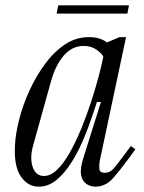

<svg xmlns="http://www.w3.org/2000/svg" viewBox="-20 -689 540 719"><path d="M125 10Q85 10 58.5 -27.5Q32 -65 36 -144Q38 -187 51.5 -240.5Q65 -294 89.5 -348Q114 -402 147.5 -448Q181 -494 222.5 -522Q264 -550 313 -550Q338 -550 355.5 -543.5Q373 -537 380 -530L428 -550H452L353 -84Q351 -73 352 -57.5Q353 -42 372 -42Q392 -42 406.5 -59Q421 -76 443 -106L470 -142L487 -130L463 -97Q431 -53 403 -21.5Q375 10 337 10Q320 10 304.5 0.5Q289 -9 284 -32.5Q279 -56 292 -97L358 -307H343L325 -253Q310 -208 290 -161.5Q270 -115 244.5 -76Q219 -37 189.5 -13.5Q160 10 125 10ZM145 -30Q170 -30 194.5 -54Q219 -78 241.5 -118Q264 -158 284 -206.5Q304 -255 320.5 -305.5Q337 -356 349 -401Q361 -446 367 -477Q360 -490 340.5 -503.5Q321 -517 293 -517Q250 -517 218.5 -480.5Q187 -444 170 -381L104 -144Q91 -97 102.5 -63.5Q114 -30 145 -30ZM192 -638 198 -669H463L457 -638Z"/></svg>

Font: Xanh Mono
Style: Italic
Weight: 400
Italic angle: -12°
Monospace: yes
Designer: Lam Bao, Duy Dao
Foundry: Yellow Type Foundry
Version: Version 3.101; ttfautohint (v1.8.3)